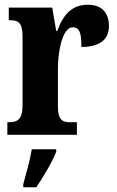

<svg xmlns="http://www.w3.org/2000/svg" viewBox="-20 -568 491 809"><path d="M11 0H304V-53H276C244 -53 224 -61 224 -120V-277C224 -361 246 -453 286 -453C317 -453 323 -425 323 -370C394 -370 439 -397 439 -458C439 -510 413 -548 350 -548C285 -548 247 -509 221 -437H217L200 -536H17V-483H20C56 -483 75 -474 75 -415V-125C75 -62 52 -53 15 -53H11ZM78 208V221H133C162 178 201 113 217 71V61H114C107 105 89 168 78 208Z"/></svg>

Font: Noto Serif Thai ExtraCondensed ExtraBold
Style: Regular
Weight: 800
Width: 2
Designer: Monotype Design Team
Foundry: Monotype Imaging Inc.
Version: Version 2.002